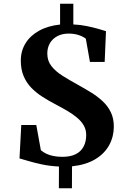

<svg xmlns="http://www.w3.org/2000/svg" viewBox="-20 -882 702 1029"><path d="M295.5 127 296 10.5Q246 8 203.2 -1.2Q160.5 -10.5 129.8 -19.8Q99 -29 84.5 -33L94 -212H174.5L199 -77Q211 -66.5 228 -58.2Q245 -50 266.8 -45.8Q288.5 -41.5 314.5 -41.5Q358 -41.5 386 -55.8Q414 -70 428 -96.5Q442 -123 442 -158.5Q442 -186.5 429.2 -209Q416.5 -231.5 393.5 -251Q370.5 -270.5 339.2 -288.8Q308 -307 271.5 -326Q237.5 -344 205.2 -364.8Q173 -385.5 147.2 -412.2Q121.5 -439 106.5 -474.5Q91.5 -510 91.5 -557.5Q91.5 -609 116.8 -650Q142 -691 189.2 -717.2Q236.5 -743.5 302 -750.5V-862H373V-751Q410 -749.5 445.2 -742.2Q480.5 -735 507.8 -727Q535 -719 548 -715L541 -550H462L440 -674.5Q425 -686.5 401.2 -694.2Q377.5 -702 348 -702Q313 -702 287.2 -688.2Q261.5 -674.5 247.5 -650.5Q233.5 -626.5 233.5 -595Q233.5 -555.5 256.2 -527Q279 -498.5 315.8 -475.5Q352.5 -452.5 395 -429Q433 -408 468 -386.5Q503 -365 530.5 -339.2Q558 -313.5 574 -280.5Q590 -247.5 590 -203.5Q590 -150 565.5 -104.8Q541 -59.5 491.5 -29.2Q442 1 366 9.5L365.5 127Z"/></svg>

Font: Merriweather 60pt
Style: Bold
Weight: 700
Version: Version 2.100